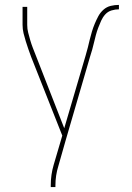

<svg xmlns="http://www.w3.org/2000/svg" viewBox="-20 -548 540 783"><path d="M187 215V208Q187 186 190 165Q193 144 199 124L234 5L107 -316Q101 -332 95.5 -348Q90 -364 85 -380Q80 -396 76 -412.5Q72 -429 72 -447V-520H91V-446Q91 -430 95 -414.5Q99 -399 103.5 -383.5Q108 -368 114 -352.5Q120 -337 126 -322L242 -25L329 -321Q334 -337 338 -353.5Q342 -370 346 -386.5Q350 -403 355 -419.5Q360 -436 366.5 -451.5Q373 -467 381 -482Q389 -497 402 -508.5Q415 -520 431.5 -524Q448 -528 465 -528V-510Q450 -510 435 -505.5Q420 -501 409.5 -489.5Q399 -478 392.5 -463.5Q386 -449 380.5 -434.5Q375 -420 371 -405Q367 -390 363.5 -375Q360 -360 356 -345.5Q352 -331 347 -316L247 27L218 129Q212 148 209 168Q206 188 206 208V215Z"/></svg>

Font: Iosevka Term Curly Thin
Style: Regular
Weight: 100
Designer: Belleve Invis
Foundry: Belleve Invis
Version: Version 32.3.0